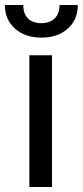

<svg xmlns="http://www.w3.org/2000/svg" viewBox="-42 -750 332 770"><path d="M166.5 0V-528.3H75.7V0ZM270 -730H196.8C196.8 -706.9 190.3 -689 177.5 -676.3C164.6 -663.6 146.8 -657.2 124 -657.2C100.3 -657.2 82.2 -663.7 69.8 -676.5C57.5 -689.4 51.3 -707.2 51.3 -730H-22.5C-22.5 -690.9 -9 -659.3 18.1 -635.3C45.1 -611.2 80.4 -599.1 124 -599.1C167.6 -599.1 202.9 -611.1 229.7 -635C256.6 -658.9 270 -690.6 270 -730Z"/></svg>

Font: Roboto1
Style: rg
Weight: 400
Designer: Google
Version: Version 2.137; 2017